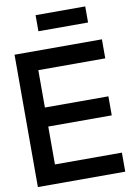

<svg xmlns="http://www.w3.org/2000/svg" viewBox="-103 -1019 754 1093"><g transform="rotate(-10 274.0 -473.0)"><path d="M25 -755H530V-645H143V-429H510V-319H143V-100H530V10H25ZM182 -956H469V-863H182Z"/></g></svg>

Font: BLUETTI 2.0 Medium
Style: Italic
Weight: 500
Designer: Stijn de Vries
Foundry: tokotype
Version: Version 2.005;October 31, 2023;FontCreator 14.0.0.2814 64-bi